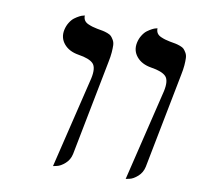

<svg xmlns="http://www.w3.org/2000/svg" viewBox="-68 -629 722 705"><g transform="rotate(10 293.0 -276.5)"><path d="M444.8 5.9 527.3 -335.9Q536.1 -376.5 521.7 -391.6Q507.3 -406.7 465.8 -413.1Q430.2 -418.9 411.4 -441.4Q392.6 -463.9 398.9 -494.1Q402.3 -509.8 410.2 -522.2Q418 -534.7 427 -541.3Q436 -547.9 444.3 -552.2Q452.6 -556.6 458 -557.6L463.9 -559.1Q463.4 -548.8 468 -541.3Q472.7 -533.7 482.9 -529.3Q493.2 -524.9 499.5 -523.2Q505.9 -521.5 517.1 -519Q531.2 -516.6 538.6 -515.1Q545.9 -513.7 556.2 -510Q566.4 -506.3 570.8 -501.7Q575.2 -497.1 580.1 -488.8Q585 -480.5 585.4 -469.5Q585.9 -458.5 584.7 -442.6Q583.5 -426.8 579.1 -405.8L509.8 -50.8Q504.9 -28.3 488.8 -14.2Q472.7 0 459 2.9ZM173.8 5.9 256.3 -335.9Q265.1 -376.5 250.7 -391.6Q236.3 -406.7 194.8 -413.1Q159.2 -418.9 140.4 -441.4Q121.6 -463.9 127.9 -494.1Q131.3 -509.8 139.2 -522.2Q147 -534.7 156 -541.3Q165 -547.9 173.3 -552.2Q181.6 -556.6 187.5 -557.6L192.9 -559.1Q192.4 -548.8 197 -541.3Q201.7 -533.7 211.9 -529.3Q222.2 -524.9 228.5 -523.2Q234.9 -521.5 246.1 -519Q260.3 -516.6 267.6 -515.1Q274.9 -513.7 285.2 -510Q295.4 -506.3 299.8 -501.7Q304.2 -497.1 309.1 -488.8Q314 -480.5 314.5 -469.5Q314.9 -458.5 313.7 -442.6Q312.5 -426.8 308.1 -405.8L238.8 -50.8Q233.9 -28.3 217.8 -14.2Q201.7 0 187.5 2.9Z"/></g></svg>

Font: Linux Biolinum G
Style: Italic
Weight: 400
Italic angle: -12°
Designer: Philipp H. Poll
Foundry: Philipp H. Poll
Version: Version 0.5.1